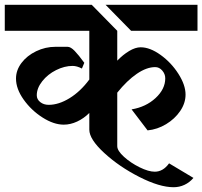

<svg xmlns="http://www.w3.org/2000/svg" viewBox="-34 -709 847 804"><path d="M457 -580V-455Q481 -480 507 -495.5Q533 -511 555 -511Q594 -511 638.5 -479Q683 -447 713 -400Q743 -353 743 -313Q743 -277 720.5 -244Q698 -211 661.5 -189Q625 -167 584 -163L517 -251Q577 -261 617.5 -298.5Q658 -336 658 -381Q658 -399 645.5 -413.5Q633 -428 616 -428Q580 -428 539 -400Q498 -372 457 -321V-97Q457 -78 485 -52.5Q513 -27 550.5 -8.5Q588 10 614 10Q649 10 674 -25L776 36Q760 55 738.5 65Q717 75 693 75Q634 75 549.5 32Q465 -11 402.5 -68.5Q340 -126 340 -166V-236Q317 -213 289 -200Q261 -187 233 -187Q191 -187 144 -217Q97 -247 65 -292Q33 -337 33 -380Q33 -415 56 -445.5Q79 -476 117.5 -494.5Q156 -513 198 -513H249Q262 -513 278.5 -496Q295 -479 319 -446L309 -422Q288 -433 270 -433Q236 -433 201 -415.5Q166 -398 143 -369Q120 -340 120 -310Q120 -293 134.5 -281.5Q149 -270 170 -270Q212 -270 257.5 -298Q303 -326 340 -376V-580H-14V-689H350ZM793 -580H515L408 -689H793Z"/></svg>

Font: Amita
Style: Bold
Weight: 700
Designer: Eduardo Rodriguez Tunni, Modular Infotech, Brian J. Bonislawsky
Foundry: Eduardo Rodriguez Tunni, Modular Infotech, Brian J. Bonislawsky
Version: Version 1.003